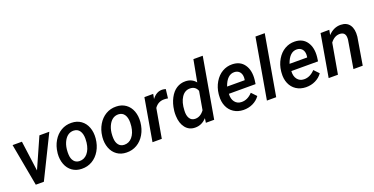

<svg xmlns="http://www.w3.org/2000/svg" viewBox="-25 -1493 4381 2247"><g transform="rotate(-20 2165.5 -370.0)"><path d="M215.8 -151.9 382.8 -528.3H506.3L246.1 0H145.5L48.8 -528.3H165Z M512.7 -266.1Q521 -343.8 558.3 -407.2Q595.7 -470.7 654.3 -505.4Q712.9 -540 784.2 -538.1Q852.1 -537.1 901.4 -502Q950.7 -466.8 973.4 -405.8Q996.1 -344.7 989.3 -270Q981.4 -186 943.6 -121.6Q905.8 -57.1 846.9 -22.7Q788.1 11.7 716.3 9.8Q648.9 8.8 599.9 -26.1Q550.8 -61 527.8 -121.8Q504.9 -182.6 511.2 -255.9ZM626.5 -199.2Q628.9 -147.9 653.6 -116.9Q678.2 -85.9 722.2 -84.5Q781.7 -83 822 -130.4Q862.3 -177.7 872.6 -259.8L875.5 -307.6Q875.5 -370.1 850.6 -405.8Q825.7 -441.4 778.3 -443.4Q704.1 -445.3 661.1 -370.6Q635.3 -325.2 628.4 -266.1Q624.5 -225.1 626.5 -199.2Z M1069.8 -266.1Q1078.1 -343.8 1115.5 -407.2Q1152.8 -470.7 1211.4 -505.4Q1270 -540 1341.3 -538.1Q1409.2 -537.1 1458.5 -502Q1507.8 -466.8 1530.5 -405.8Q1553.2 -344.7 1546.4 -270Q1538.6 -186 1500.7 -121.6Q1462.9 -57.1 1404.1 -22.7Q1345.2 11.7 1273.4 9.8Q1206.1 8.8 1157 -26.1Q1107.9 -61 1085 -121.8Q1062 -182.6 1068.4 -255.9ZM1183.6 -199.2Q1186 -147.9 1210.7 -116.9Q1235.4 -85.9 1279.3 -84.5Q1338.9 -83 1379.2 -130.4Q1419.4 -177.7 1429.7 -259.8L1432.6 -307.6Q1432.6 -370.1 1407.7 -405.8Q1382.8 -441.4 1335.4 -443.4Q1261.2 -445.3 1218.3 -370.6Q1192.4 -325.2 1185.5 -266.1Q1181.6 -225.1 1183.6 -199.2Z M1944.8 -419.9Q1922.4 -424.8 1899.4 -424.8Q1823.2 -426.8 1778.3 -361.8L1714.8 0H1599.1L1690.4 -528.3L1800.3 -528.8L1788.6 -468.8Q1842.8 -540.5 1913.6 -539.1Q1929.7 -539.1 1958 -531.7Z M1964.4 -264.6Q1974.1 -346.2 2008.3 -411.1Q2042.5 -476.1 2092.8 -508.1Q2143.1 -540 2204.6 -538.6Q2285.2 -536.6 2330.6 -478.5L2381.3 -750H2497.6L2367.2 0H2263.7L2271.5 -54.7Q2210 12.2 2127 10.3Q2053.2 9.3 2009 -46.6Q1964.8 -102.5 1961.4 -195.3Q1960 -225.6 1962.9 -254.4ZM2076.7 -219.2Q2073.2 -158.7 2095.5 -123Q2117.7 -87.4 2161.6 -86.4Q2228.5 -84.5 2277.3 -151.4L2316.9 -378.4Q2293.9 -439.5 2228 -441.4Q2161.6 -443.4 2121.1 -382.8Q2080.6 -322.3 2076.7 -219.2Z M2730.5 9.8Q2661.6 8.3 2611.1 -24.9Q2560.5 -58.1 2536.4 -115.7Q2512.2 -173.3 2518.1 -244.1L2519.5 -264.2Q2528.3 -344.7 2566.7 -408.9Q2605 -473.1 2662.1 -506.3Q2719.2 -539.6 2786.1 -538.1Q2885.3 -536.1 2934.8 -464.4Q2984.4 -392.6 2972.2 -277.3L2965.3 -226.6H2632.8Q2628.4 -163.6 2658.2 -125Q2688 -86.4 2740.2 -85.4Q2814.9 -83 2877.9 -150.4L2936.5 -88.9Q2903.3 -41.5 2849.1 -15.4Q2794.9 10.7 2730.5 9.8ZM2779.8 -443.4Q2688 -446.3 2642.1 -313.5L2861.3 -313L2863.3 -323.2Q2866.7 -345.7 2863.8 -367.2Q2858.4 -401.9 2836.4 -421.9Q2814.5 -441.9 2779.8 -443.4Z M3139.6 0H3023.9L3154.3 -750H3270Z M3508.3 9.8Q3439.5 8.3 3388.9 -24.9Q3338.4 -58.1 3314.2 -115.7Q3290 -173.3 3295.9 -244.1L3297.4 -264.2Q3306.2 -344.7 3344.5 -408.9Q3382.8 -473.1 3439.9 -506.3Q3497.1 -539.6 3564 -538.1Q3663.1 -536.1 3712.6 -464.4Q3762.2 -392.6 3750 -277.3L3743.2 -226.6H3410.6Q3406.2 -163.6 3436 -125Q3465.8 -86.4 3518.1 -85.4Q3592.8 -83 3655.8 -150.4L3714.4 -88.9Q3681.2 -41.5 3627 -15.4Q3572.8 10.7 3508.3 9.8ZM3557.6 -443.4Q3465.8 -446.3 3419.9 -313.5L3639.2 -313L3641.1 -323.2Q3644.5 -345.7 3641.6 -367.2Q3636.2 -401.9 3614.3 -421.9Q3592.3 -441.9 3557.6 -443.4Z M3993.2 -528.8 3981.4 -466.8Q4049.3 -540 4138.2 -538.1Q4212.4 -536.6 4248 -485.1Q4283.7 -433.6 4274.4 -341.3L4217.3 0H4101.6L4159.2 -342.8Q4161.6 -363.8 4159.7 -381.8Q4153.3 -439.9 4090.3 -441.4Q4024.4 -442.4 3974.6 -376.5L3908.7 0H3793L3884.3 -528.3Z"/></g></svg>

Font: Roboto Medium
Style: Italic
Weight: 500
Italic angle: -12°
Designer: Google
Version: Version 2.134; 2016